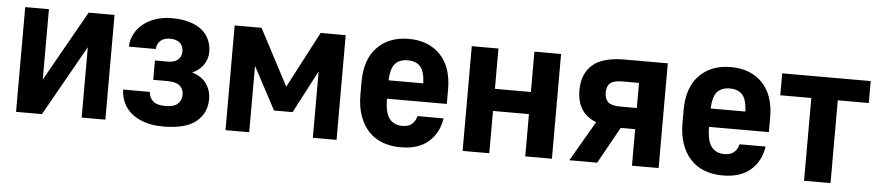

<svg xmlns="http://www.w3.org/2000/svg" viewBox="-37 -749 4419 968"><g transform="rotate(5 2172.0 -265.0)"><path d="M59 -530H179V-174L380 -530H511V0H391V-356L190 0H59Z M805 9Q751 9 711 -4Q671 -17 643.5 -39.5Q616 -62 602 -93Q588 -124 587 -159H722Q724 -130 743.5 -112.5Q763 -95 805 -95Q849 -95 868.5 -112.5Q888 -130 888 -159Q888 -188 868.5 -204.5Q849 -221 805 -221H734V-319H800Q833 -319 850.5 -334.5Q868 -350 868 -377Q868 -403 851 -419Q834 -435 800 -435Q769 -435 752 -419Q735 -403 733 -377H597Q598 -412 614 -442Q630 -472 657 -493.5Q684 -515 721 -527Q758 -539 800 -539Q853 -539 891.5 -527Q930 -515 954.5 -494.5Q979 -474 991 -446Q1003 -418 1003 -387Q1003 -365 996.5 -347Q990 -329 979 -315Q968 -301 954.5 -291Q941 -281 926 -275Q975 -261 999 -226.5Q1023 -192 1023 -148Q1023 -78 970.5 -34.5Q918 9 805 9Z M1119 -530H1255L1405 -245L1554 -530H1681V0H1561V-336L1448 -120H1354L1239 -336V0H1119Z M2005 9Q1954 9 1912.5 -7Q1871 -23 1842 -54.5Q1813 -86 1797 -132Q1781 -178 1781 -237V-303Q1781 -416 1840.5 -477.5Q1900 -539 2000 -539Q2100 -539 2159.5 -477.5Q2219 -416 2219 -302V-229H1916Q1917 -155 1940.5 -127Q1964 -99 2005 -99Q2038 -99 2055 -115.5Q2072 -132 2077 -155H2209Q2198 -81 2147 -36Q2096 9 2005 9ZM2004 -431Q1963 -431 1941 -407.5Q1919 -384 1916 -322H2092Q2089 -384 2067 -407.5Q2045 -431 2004 -431Z M2319 -530H2454V-326H2636V-530H2771V0H2636V-214H2454V0H2319Z M2977 -203Q2926 -223 2902.5 -261.5Q2879 -300 2879 -356Q2879 -439 2930 -484.5Q2981 -530 3093 -530H3311V0H3176V-185H3103L3000 0H2859ZM3175 -292V-419H3091Q3047 -419 3029.5 -403.5Q3012 -388 3012 -356Q3012 -324 3029.5 -308Q3047 -292 3091 -292Z M3635 9Q3584 9 3542.5 -7Q3501 -23 3472 -54.5Q3443 -86 3427 -132Q3411 -178 3411 -237V-303Q3411 -416 3470.5 -477.5Q3530 -539 3630 -539Q3730 -539 3789.5 -477.5Q3849 -416 3849 -302V-229H3546Q3547 -155 3570.5 -127Q3594 -99 3635 -99Q3668 -99 3685 -115.5Q3702 -132 3707 -155H3839Q3828 -81 3777 -36Q3726 9 3635 9ZM3634 -431Q3593 -431 3571 -407.5Q3549 -384 3546 -322H3722Q3719 -384 3697 -407.5Q3675 -431 3634 -431Z M4047 -419H3890V-530H4338V-419H4181V0H4047Z"/></g></svg>

Font: 
Style: 㨦
Weight: 700
Designer: A.Korolkova, Vitaly Kuzmin
Foundry: ParaType Ltd
Version: Version 2.000